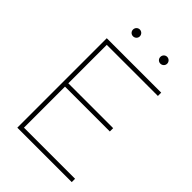

<svg xmlns="http://www.w3.org/2000/svg" viewBox="-255 -978 1079 1079"><g transform="rotate(45 284.5 -438.5)"><path d="M124 -26.4V-352.5H480.5V-378.9H124V-684.6H530.3V-710.9H97.7V0H530.3V-26.4ZM167.5 -849.6C167.5 -834.5 179.2 -822.8 194.3 -822.8C209.5 -822.8 221.7 -834.5 221.7 -849.6C221.7 -864.7 209.5 -877 194.3 -877C179.2 -877 167.5 -864.7 167.5 -849.6ZM384.8 -849.6C384.8 -834.5 396.5 -822.8 411.6 -822.8C426.8 -822.8 439 -834.5 439 -849.6C439 -864.7 426.8 -877 411.6 -877C396.5 -877 384.8 -864.7 384.8 -849.6Z"/></g></svg>

Font: Vazirmatn Thin
Style: Regular
Weight: 100
Designer: Saber Rastikerdar
Foundry: Saber Rastikerdar
Version: Version 33.003